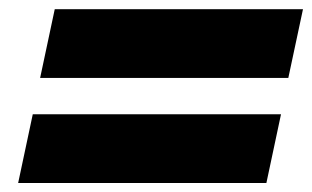

<svg xmlns="http://www.w3.org/2000/svg" viewBox="-20 -553 687 423"><path d="M68.4 -381.3 100.6 -532.7H647.5L615.2 -381.3ZM20 -149.9 52.2 -301.3H599.1L566.9 -149.9Z"/></svg>

Font: Schibsted Grotesk Black
Style: Italic
Weight: 900
Italic angle: -12°
Designer: Bakken & Baeck AS, Henrik Kongsvoll
Foundry: Schibsted ASA
Version: Version 1.100;gftools[0.9.25]